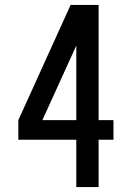

<svg xmlns="http://www.w3.org/2000/svg" viewBox="-20 -755 540 775"><path d="M288 0V-191H54V-270L265 -735H378V-270H438V-191H378V0ZM151 -270H288V-571Z"/></svg>

Font: Iosevka SS18 Medium
Style: Regular
Weight: 500
Monospace: yes
Designer: Belleve Invis
Foundry: Belleve Invis
Version: Version 25.1.1; ttfautohint (v1.8.4)